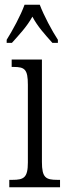

<svg xmlns="http://www.w3.org/2000/svg" viewBox="-20 -786 281 806"><path d="M8 -619V-606H30C62 -642 92 -673 116 -716C139 -673 168 -642 200 -606H223V-619C198 -657 164 -721 147 -766H83C67 -721 32 -657 8 -619ZM19 0H232V-31H221C172 -31 156 -40 156 -106V-536H29V-505H37C84 -505 97 -495 97 -430V-104C97 -40 80 -31 32 -31H19Z"/></svg>

Font: Noto Serif Thai ExtraCondensed Light
Style: Regular
Weight: 300
Width: 2
Designer: Monotype Design Team
Foundry: Monotype Imaging Inc.
Version: Version 2.002